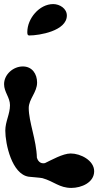

<svg xmlns="http://www.w3.org/2000/svg" viewBox="-41 -867 508 942"><path d="M93 -710C93 -702 93 -693 103 -693C151 -693 287 -715 287 -791C287 -825 252 -847 220 -847C152 -847 93 -776 93 -710ZM-15 -226C-15 -161 17 -12 100 0C107 1 160 5 167 7C224 23 250 55 309 55C358 55 421 29 421 -27C421 -80 354 -114 306 -114C267 -114 210 -81 180 -67C179 -66 172 -66 170 -66C155 -66 144 -79 140 -93C138 -179 100 -269 100 -337C100 -381 141 -414 141 -462C141 -504 117 -541 71 -541C24 -541 -21 -502 -21 -454C-21 -415 8 -389 8 -351C8 -307 -15 -271 -15 -226Z"/></svg>

Font: Charger
Style: Overspray
Weight: 400
Designer: Jasper
Foundry: Cannot Into Space Fonts
Version: Version 0.980